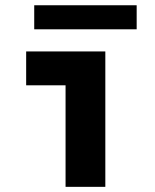

<svg xmlns="http://www.w3.org/2000/svg" viewBox="-20 -725 602 745"><path d="M234.4 0V-525.4H388.7V0ZM81.5 -394V-525.4H388.7V-394ZM112.8 -611.3V-704.6H510.3V-611.3Z"/></svg>

Font: Reddit Mono ExtraBold
Style: Regular
Weight: 800
Monospace: yes
Designer: Stephen Hutchings
Foundry: Reddit
Version: Version 1.014